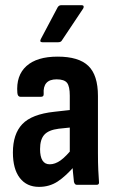

<svg xmlns="http://www.w3.org/2000/svg" viewBox="-20 -722 449 750"><path d="M280.3 0Q271.9 0 268.9 -11.5Q267.4 -25 264.9 -50.6Q262.4 -76.2 261.4 -96.6L252.6 -119.4V-348.5Q252.6 -384.8 241.8 -398.5Q230.9 -412.1 201.1 -412.1Q146.6 -412.1 150.6 -355.3Q151.5 -343.9 140.2 -343.9H59.8Q49.3 -343.9 47.8 -358.9Q42.3 -427 83.2 -463.9Q124 -500.8 205 -500.8Q287.6 -500.8 325.1 -464.6Q362.6 -428.5 362.6 -347.1V-124.8Q362.6 -84.8 363.9 -58.1Q365.1 -31.3 366.6 -12.4Q368.6 0 357.2 0ZM132.6 8Q84.2 8 57.3 -27Q30.4 -61.9 30.4 -126.4Q30.4 -198.4 67.1 -237.1Q103.8 -275.9 192.2 -285.4L263.6 -293.4L263.2 -224.8L209.2 -219.2Q169.8 -214.2 153.2 -195.8Q136.5 -177.4 136.5 -139.6Q136.5 -110.4 145.8 -95.3Q155.2 -80.2 174.3 -80.2Q194.9 -80.2 216.3 -95.2Q237.7 -110.3 268 -148.1L274.8 -77.4Q237.3 -33.9 205.1 -12.9Q173 8 132.6 8ZM145.6 -557Q133.7 -557 139.2 -568.9L205.1 -693.3Q210.1 -701.7 219 -701.7H299.1Q305 -701.7 306.5 -698Q308 -694.3 305 -688.8L222.3 -564.9Q218.4 -557 207.4 -557Z"/></svg>

Font: Sofia Sans Condensed
Style: Regular
Weight: 400
Designer: Botio Nikoltchev, Ani Petrova
Foundry: lettersoup
Version: Version 4.100